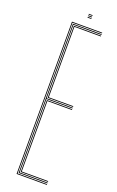

<svg xmlns="http://www.w3.org/2000/svg" viewBox="-166 -906 576 948"><g transform="rotate(20 122.0 -432.5)"><path d="M60 0V-800H219V-796H64V-4H219V0ZM68 -8V-792H219V-788H72V-402H209V-398H72V-12H219V-8ZM76 -406V-784H219V-780H80V-410H209V-406ZM76 -16V-394H209V-390H80V-20H219V-16ZM125 -861V-865H145V-861ZM125 -853V-857H145V-853ZM125 -845V-849H145V-845Z"/></g></svg>

Font: Big Shoulders Inline Display Thin
Style: Regular
Weight: 100
Designer: Patric King
Foundry: XO Type Co
Version: Version 1.000